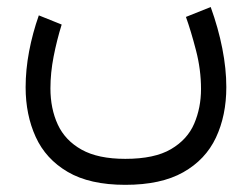

<svg xmlns="http://www.w3.org/2000/svg" viewBox="-20 -305 709 541"><path d="M333 142.6Q415.5 142.6 461.9 115.2Q508.3 87.9 527.3 43.2Q546.4 -1.5 546.4 -54.2Q546.4 -108.9 532.2 -163.3Q518.1 -217.8 503.9 -257.3L573.7 -285.2Q595.2 -225.6 606.4 -168.5Q617.7 -111.3 617.7 -59.6Q617.7 20.5 588.4 82.8Q559.1 145 496.3 180.4Q433.6 215.8 333 215.8Q232.9 215.8 170.9 179.4Q108.9 143.1 80.6 80.8Q52.2 18.6 52.2 -59.1Q52.2 -108.4 62 -160.2Q71.8 -211.9 89.4 -261.7L153.8 -235.8Q140.1 -191.9 131.1 -145.8Q122.1 -99.6 122.1 -56.2Q122.1 1 142.8 45.9Q163.6 90.8 210 116.7Q256.3 142.6 333 142.6Z"/></svg>

Font: Vazirmatn RD Light
Style: Regular
Weight: 300
Designer: Saber Rastikerdar
Foundry: Saber Rastikerdar
Version: Version 32.102